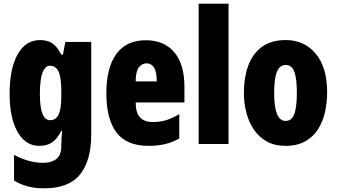

<svg xmlns="http://www.w3.org/2000/svg" viewBox="-20 -780 1825 1040"><path d="M197 -563Q236 -563 262.5 -546Q289 -529 312 -484H321L334 -553H474V-49Q474 90 413.5 165Q353 240 219 240Q170 240 130.5 229.5Q91 219 56 198V59Q100 82 138.5 92Q177 102 214 102Q258 102 285 81.5Q312 61 312 11V5Q312 -12 313.5 -34Q315 -56 317 -71H312Q290 -28 262.5 -9Q235 10 192 10Q118 10 75 -66Q32 -142 32 -272Q32 -408 75.5 -485.5Q119 -563 197 -563ZM250 -424Q225 -424 210.5 -386.5Q196 -349 196 -270Q196 -129 251 -129Q283 -129 297.5 -159.5Q312 -190 312 -256V-285Q312 -359 297.5 -391.5Q283 -424 250 -424Z M770 -562Q869 -562 924 -497Q979 -432 979 -310V-225H715Q715 -170 738 -144.5Q761 -119 809 -119Q847 -119 880 -129Q913 -139 951 -162V-30Q915 -9 874 0.5Q833 10 785 10Q665 10 610.5 -63Q556 -136 556 -274Q556 -413 610 -487.5Q664 -562 770 -562ZM774 -437Q749 -437 732 -415Q715 -393 715 -339H829Q829 -392 814 -414.5Q799 -437 774 -437Z M1218 0H1056V-760H1218Z M1752 -278Q1752 -225 1740.5 -173.5Q1729 -122 1703 -80.5Q1677 -39 1633.5 -14.5Q1590 10 1526 10Q1467 10 1424.5 -14Q1382 -38 1354.5 -79Q1327 -120 1314 -171.5Q1301 -223 1301 -278Q1301 -358 1324 -422.5Q1347 -487 1397 -525Q1447 -563 1528 -563Q1629 -563 1690.5 -489Q1752 -415 1752 -278ZM1465 -276Q1465 -125 1527 -125Q1561 -125 1574.5 -163.5Q1588 -202 1588 -278Q1588 -354 1574.5 -391Q1561 -428 1527 -428Q1495 -428 1480 -391Q1465 -354 1465 -276Z"/></svg>

Font: Noto Sans Thai Looped ExtraCondensed Black
Style: Regular
Weight: 900
Width: 2
Designer: Sasikarn Vongin, Ben Mitchell
Foundry: The Fontpad Ltd
Version: Version 1.001; ttfautohint (v1.8.4.7-5d5b)